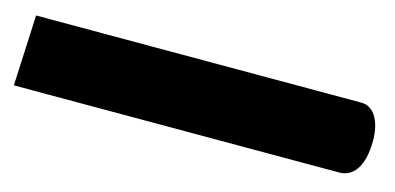

<svg xmlns="http://www.w3.org/2000/svg" viewBox="-36 -228 688 334"><g transform="rotate(15 308.0 -60.5)"><path d="M-5.9 3.9H580.1C603.5 3.9 622.6 -16.1 622.6 -64.9C622.6 -95.7 610.8 -123.5 585.9 -123.5H0Z"/></g></svg>

Font: Cascadia Mono SemiBold
Style: Regular
Weight: 600
Monospace: yes
Designer: Aaron Bell
Foundry: Saja Typeworks
Version: Version 2404.023